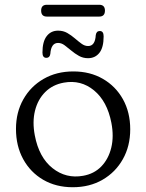

<svg xmlns="http://www.w3.org/2000/svg" viewBox="-20 -774 613 805"><path d="M287.5 -474.5Q357.5 -474.5 411.2 -443.5Q465 -412.5 495.5 -357.8Q526 -303 526 -232Q526 -161.5 495.2 -106.8Q464.5 -52 410.2 -20.5Q356 11 285 11Q215 11 161.2 -20.2Q107.5 -51.5 77.2 -106.8Q47 -162 47 -233.5Q47 -303 77.8 -357.5Q108.5 -412 162.8 -443.2Q217 -474.5 287.5 -474.5ZM328.5 -37Q374.5 -45 404.8 -76.2Q435 -107.5 446.5 -154.8Q458 -202 447 -259Q429.5 -349.5 374.2 -395Q319 -440.5 247.5 -427.5Q200.5 -419 169.5 -388Q138.5 -357 126.8 -310Q115 -263 126 -206Q143.5 -114 200.2 -69Q257 -24 328.5 -37ZM349 -530Q328 -530 310.8 -539.8Q293.5 -549.5 278.8 -562Q264 -574.5 250.8 -584.2Q237.5 -594 223.5 -594Q194 -594 191 -548Q188.5 -531.5 174.5 -531.5Q158 -531.5 158 -553.5Q158 -599.5 175.8 -622.5Q193.5 -645.5 223.5 -645.5Q245 -645.5 262 -635.8Q279 -626 293.8 -613.2Q308.5 -600.5 321.8 -590.8Q335 -581 349.5 -581Q379 -581 381.5 -627Q384 -644 398.5 -644Q414.5 -644 414.5 -621.5Q414.5 -575 396.8 -552.5Q379 -530 349 -530ZM152.5 -729.5Q152.5 -754 176.5 -754H396Q420 -754 420 -729.5Q420 -704.5 396 -704.5H176.5Q152.5 -704.5 152.5 -729.5Z"/></svg>

Font: Fraunces 9pt S100 Light
Style: Regular
Weight: 300
Version: Version 1.000; ttfautohint (v1.8.3)